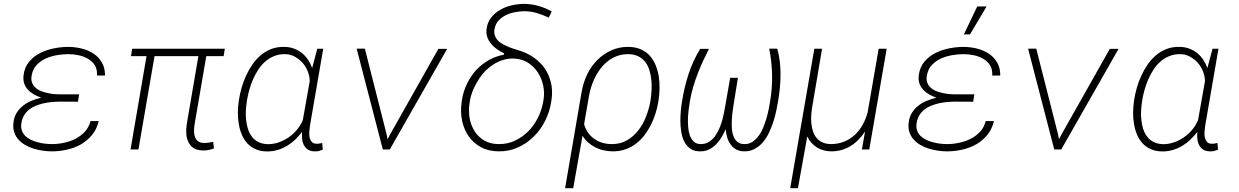

<svg xmlns="http://www.w3.org/2000/svg" viewBox="-20 -784 6496 1007"><path d="M50.8 -142.6Q46.9 -113.8 54.2 -91.6Q61.5 -69.3 76.2 -52.7Q91.3 -35.6 112.1 -23.7Q132.8 -11.7 156.2 -4.4Q180.2 2.9 204.8 6.3Q229.5 9.8 252.4 9.8Q292.5 9.8 332 0.7Q371.6 -8.3 405.3 -27.3Q439 -46.9 463.4 -76.9Q487.8 -106.9 497.6 -148.9H454.6Q446.3 -116.2 425 -93.3Q403.8 -70.3 376 -56.2Q348.1 -42 315.9 -35.2Q283.7 -28.3 252.9 -28.3Q235.8 -28.3 216.1 -30.5Q196.3 -32.7 177.2 -38.1Q158.2 -43 141.1 -51.3Q124 -59.6 111.8 -71.8Q99.6 -84.5 94 -101.6Q88.4 -118.7 92.8 -141.6Q96.7 -164.1 107.4 -180.9Q118.2 -197.8 133.8 -210Q148.4 -221.7 166.7 -229Q185.1 -236.3 204.6 -241.2Q227.1 -246.6 251 -248.8Q274.9 -251 296.9 -251L388.7 -250.5L395 -289.1H297.4Q279.8 -289.1 259.5 -291Q239.3 -293 220.2 -298.3Q203.1 -302.2 188 -309.3Q172.9 -316.4 162.6 -327.6Q151.9 -338.4 147 -353.8Q142.1 -369.1 146.5 -390.1Q152.3 -422.4 172.6 -443.6Q192.9 -464.8 220.7 -477.5Q248.5 -489.7 280 -494.9Q311.5 -500 339.4 -500Q365.7 -500 393.1 -494.1Q420.4 -488.3 442.4 -475.1Q464.8 -461.9 477.8 -440.7Q490.7 -419.4 488.8 -387.7H530.8Q531.2 -427.2 514.6 -455.8Q498 -484.4 471.2 -502.4Q443.8 -520.5 409.4 -529.1Q375 -537.6 339.8 -538.1Q303.7 -538.1 264.9 -530.8Q226.1 -523.4 192.4 -506.8Q157.7 -489.7 133.1 -460.7Q108.4 -431.6 103.5 -388.7Q100.6 -365.2 106.9 -346.4Q113.3 -327.6 126.5 -313.5Q139.6 -299.3 158 -288.8Q176.3 -278.3 196.3 -272Q170.9 -265.6 146 -255.6Q121.1 -245.6 101.6 -230Q81.5 -214.4 67.9 -192.9Q54.2 -171.4 50.8 -142.6Z M1152.8 -489.7 1159.2 -528.3H672.9L667 -489.7H748.5L664.6 0H706.1L790.5 -489.7H1020.5L959.5 -133.3Q955.6 -107.9 957 -83.5Q958.5 -59.1 967.8 -39.6Q976.6 -20 994.6 -7.8Q1012.7 4.4 1043 4.9Q1058.6 5.9 1073 2.9Q1087.4 0 1102.1 -5.4L1098.1 -40Q1085.9 -38.1 1073.5 -35.9Q1061 -33.7 1048.8 -34.2Q1027.8 -35.2 1017.1 -44.4Q1006.3 -53.7 1002 -67.9Q997.1 -81.5 997.6 -98.6Q998 -115.7 1000.5 -131.8L1062 -489.7Z M1675.3 -528.3H1644L1617.2 -427.2Q1609.4 -449.7 1596.4 -469.2Q1583.5 -488.8 1566.4 -503.4Q1546.9 -520 1522.2 -529.1Q1497.6 -538.1 1469.2 -538.1Q1432.6 -538.6 1402.6 -526.9Q1372.6 -515.1 1348.1 -494.6Q1323.7 -474.1 1304.4 -446.5Q1285.2 -418.9 1271.5 -388.7Q1256.8 -357.9 1247.6 -325.2Q1238.3 -292.5 1233.4 -261.7L1231.9 -251.5Q1228 -223.6 1227.5 -193.4Q1227.1 -163.1 1232.4 -134.3Q1236.8 -105.5 1247.6 -79.3Q1258.3 -53.2 1276.4 -33.2Q1293.9 -13.7 1319.6 -2Q1345.2 9.8 1380.4 10.3Q1410.2 10.3 1437.3 2.2Q1464.4 -5.9 1488.3 -21Q1510.3 -34.2 1529.3 -52.7Q1548.3 -71.3 1564 -91.8Q1563 -74.7 1564.5 -56.9Q1565.9 -39.1 1573.2 -24.4Q1580.6 -8.8 1595.2 0.7Q1609.9 10.3 1633.3 9.8Q1644 10.3 1653.6 7.6Q1663.1 4.9 1672.9 1L1669.9 -34.2Q1662.6 -32.7 1655 -31.2Q1647.5 -29.8 1639.6 -30.3Q1626.5 -30.3 1618.9 -36.4Q1611.3 -42.5 1607.9 -51.8Q1604 -59.1 1602.8 -68.6Q1601.6 -78.1 1602.1 -88.4Q1602.5 -98.6 1603.8 -108.9Q1605 -119.1 1606 -127ZM1274.4 -251 1275.9 -261.2Q1280.3 -286.6 1288.1 -314.5Q1295.9 -342.3 1307.6 -369.1Q1319.3 -395.5 1335 -419.4Q1350.6 -443.4 1371.6 -461.4Q1392.1 -479.5 1417.5 -489.7Q1442.9 -500 1473.6 -500Q1501.5 -500 1525.1 -487.3Q1548.8 -474.6 1566.9 -454.6Q1584 -435.1 1594 -409.9Q1604 -384.8 1604.5 -358.4L1568.4 -154.8Q1558.1 -128.9 1539.1 -105.5Q1520 -82 1495.6 -64.9Q1471.2 -47.9 1442.9 -37.8Q1414.6 -27.8 1386.2 -27.8Q1356.9 -28.3 1335.9 -38.8Q1314.9 -49.3 1301.8 -66.4Q1288.1 -84 1280.8 -106.7Q1273.4 -129.4 1271 -153.8Q1268.1 -178.2 1269.5 -203.4Q1271 -228.5 1274.4 -251Z M1987.8 0H2024.4L2325.2 -527.8H2279.3L2026.9 -80.6L2012.7 -53.7L2007.3 -81.1L1893.6 -528.8H1850.6Z M2532.2 -633.3Q2528.8 -609.4 2535.6 -589.8Q2542.5 -570.3 2556.2 -554.2Q2568.8 -538.1 2586.9 -525.6Q2605 -513.2 2624.5 -503.9L2622.1 -497.1Q2578.1 -488.8 2541.3 -467.3Q2504.4 -445.8 2476.1 -415Q2448.2 -383.8 2429.4 -345Q2410.6 -306.2 2403.3 -263.2L2400.9 -245.1Q2394 -195.8 2403.8 -149.9Q2413.6 -104 2438.5 -68.8Q2462.9 -33.2 2502.4 -12Q2542 9.3 2595.7 9.8Q2649.9 10.3 2696.3 -10.7Q2742.7 -31.7 2778.8 -66.9Q2814.5 -102.1 2838.1 -148.4Q2861.8 -194.8 2870.1 -245.6L2873 -263.7Q2879.4 -310.1 2869.4 -351.3Q2859.4 -392.6 2836.4 -426.3Q2813 -459 2777.8 -483.4Q2742.7 -507.8 2698.7 -520.5Q2684.1 -524.9 2667 -530.5Q2649.9 -536.1 2634.3 -543.9Q2619.6 -550.3 2606.9 -558.6Q2594.2 -566.9 2585.9 -578.1Q2577.6 -588.9 2574 -602.8Q2570.3 -616.7 2574.2 -633.8Q2579.1 -659.2 2595.2 -676.5Q2611.3 -693.8 2632.8 -704.1Q2653.8 -714.8 2678.5 -719.7Q2703.1 -724.6 2726.1 -725.1Q2761.2 -725.6 2793.9 -716.1Q2826.7 -706.5 2858.4 -691.4L2873.5 -724.1Q2856 -733.9 2837.4 -741.5Q2818.8 -749 2800.3 -753.9Q2782.7 -758.8 2763.9 -761.2Q2745.1 -763.7 2726.1 -763.7Q2695.8 -763.2 2663.3 -755.9Q2630.9 -748.5 2603.5 -732.4Q2575.7 -716.8 2556.2 -692.1Q2536.6 -667.5 2532.2 -633.3ZM2442.9 -244.6 2445.8 -262.2Q2451.7 -291 2464.4 -319.1Q2477.1 -347.2 2494.1 -373Q2510.3 -397.5 2528.8 -415.3Q2547.4 -433.1 2569.8 -447.3Q2595.7 -463.4 2625 -471.4Q2654.3 -479.5 2685.5 -476.1Q2724.1 -472.7 2753.7 -452.1Q2783.2 -431.6 2802.2 -401.9Q2821.3 -371.6 2828.9 -335.2Q2836.4 -298.8 2831.1 -263.7L2828.1 -245.6Q2820.3 -203.6 2800 -164.1Q2779.8 -124.5 2750 -94.7Q2719.7 -64.5 2680.7 -46.1Q2641.6 -27.8 2596.2 -28.3Q2551.8 -28.3 2519.8 -47.1Q2487.8 -65.9 2468.8 -96.7Q2449.2 -127.4 2442.9 -166Q2436.5 -204.6 2442.9 -244.6Z M3433.1 -252.4 3434.6 -263.2Q3439 -293 3439.2 -324.7Q3439.5 -356.4 3434.6 -386.7Q3429.2 -417 3417.7 -444.3Q3406.2 -471.7 3387.2 -492.7Q3368.2 -513.2 3340.6 -525.4Q3313 -537.6 3275.9 -538.1Q3227.5 -538.6 3186 -519.8Q3144.5 -501 3112.8 -469.2Q3080.6 -437.5 3059.8 -394.3Q3039.1 -351.1 3029.8 -297.9L2943.8 203.1H2986.3L3035.2 -72.3Q3046.9 -52.7 3063.2 -38.1Q3079.6 -23.4 3098.6 -13.2Q3120.6 -1.5 3145.3 4.2Q3169.9 9.8 3194.8 9.8Q3230.5 9.8 3260.7 -1Q3291 -11.7 3315.9 -30.8Q3340.3 -49.3 3359.6 -74.5Q3378.9 -99.6 3393.6 -128.4Q3408.2 -157.7 3418.2 -189.5Q3428.2 -221.2 3433.1 -252.4ZM3392.6 -262.7 3391.1 -252.4Q3383.8 -212.4 3367.9 -171.4Q3352.1 -130.4 3326.2 -98.1Q3301.3 -66.9 3267.3 -47.6Q3233.4 -28.3 3189.5 -28.3Q3163.1 -28.3 3140.1 -34.9Q3117.2 -41.5 3098.6 -54.7Q3079.1 -67.4 3064.9 -87.2Q3050.8 -106.9 3043.5 -132.8L3069.8 -284.2Q3077.6 -327.1 3095.7 -366.9Q3113.8 -406.7 3138.7 -435.5Q3164.1 -464.8 3198 -482.4Q3231.9 -500 3274.9 -500Q3306.2 -499.5 3327.9 -488.5Q3349.6 -477.5 3364.3 -459Q3378.4 -440.4 3386 -416Q3393.6 -391.6 3396 -365.2Q3398.9 -338.9 3397.5 -312.5Q3396 -286.1 3392.6 -262.7Z M3698.2 -527.8H3652.3Q3613.8 -464.8 3591.1 -394.8Q3568.4 -324.7 3557.1 -252Q3553.7 -232.4 3551 -205.1Q3548.3 -177.7 3548.3 -148.9Q3548.8 -120.1 3553.2 -91.8Q3557.6 -63.5 3569.3 -40.5Q3581.1 -18.1 3600.8 -4.2Q3620.6 9.8 3651.4 9.8Q3677.2 10.3 3698 0.2Q3718.8 -9.8 3735.4 -26.4Q3751.5 -43 3763.9 -63.7Q3776.4 -84.5 3786.1 -106Q3788.1 -83.5 3794.2 -62.7Q3800.3 -42 3812 -26.4Q3823.2 -9.8 3841.3 0Q3859.4 9.8 3884.3 9.8Q3914.6 9.8 3938.5 -3.2Q3962.4 -16.1 3981 -37.6Q3999.5 -59.1 4012.7 -86.7Q4025.9 -114.3 4035.6 -143.6Q4044.9 -172.9 4051 -201.4Q4057.1 -230 4061 -253.4Q4066.9 -288.1 4070.3 -323.5Q4073.7 -358.9 4073.7 -394.5Q4073.7 -427.7 4069.8 -461.7Q4065.9 -495.6 4056.6 -528.8H4014.2Q4028.3 -460 4029.5 -390.6Q4030.8 -321.3 4019 -252Q4016.1 -234.9 4011.7 -211.7Q4007.3 -188.5 4000 -163.6Q3992.7 -138.7 3982.7 -114.3Q3972.7 -89.8 3958.5 -71.3Q3944.3 -51.8 3926 -39.8Q3907.7 -27.8 3884.3 -28.3Q3861.3 -28.3 3847.7 -39.8Q3834 -51.3 3827.1 -69.8Q3819.8 -88.4 3818.4 -111.6Q3816.9 -134.8 3818.4 -157.7Q3819.3 -180.2 3822.5 -200.9Q3825.7 -221.7 3827.6 -234.9L3850.1 -376H3809.6L3784.2 -230.5Q3781.2 -213.9 3777.1 -192.4Q3772.9 -170.9 3766.6 -147.9Q3759.8 -125.5 3749.8 -103.8Q3739.7 -82 3726.6 -64.9Q3712.4 -47.9 3694.6 -37.8Q3676.8 -27.8 3654.3 -28.3Q3631.8 -28.8 3618.4 -41.7Q3605 -54.7 3597.7 -74.7Q3590.8 -95.2 3589.1 -119.9Q3587.4 -144.5 3588.4 -169.4Q3589.8 -193.8 3592.8 -215.6Q3595.7 -237.3 3598.1 -251Q3604.5 -291 3616 -329.3Q3627.4 -367.7 3642.1 -404.8Q3654.3 -436 3668.7 -466.8Q3683.1 -497.6 3698.2 -527.8Z M4291.5 -528.3H4251L4124.5 203.1H4165L4213.9 -68.4Q4231.9 -30.8 4265.1 -10.5Q4298.3 9.8 4340.8 9.8Q4369.1 9.8 4394.5 2.4Q4419.9 -4.9 4441.9 -18.6Q4463.9 -32.2 4482.9 -51.8Q4502 -71.3 4517.1 -94.7L4500.5 0H4539.1L4630.4 -528.3H4588.4L4530.3 -193.4Q4521 -159.2 4504.4 -129.4Q4487.8 -99.6 4463.9 -77.1Q4439.5 -54.2 4407.7 -41.3Q4376 -28.3 4337.9 -28.3Q4311.5 -28.8 4293.2 -37.4Q4274.9 -45.9 4263.2 -60.1Q4251 -74.2 4244.6 -93Q4238.3 -111.8 4235.8 -132.8Q4233.4 -153.8 4234.6 -175.3Q4235.8 -196.8 4238.8 -216.8Z M4746.1 -142.6Q4742.2 -113.8 4749.5 -91.6Q4756.8 -69.3 4771.5 -52.7Q4786.6 -35.6 4807.4 -23.7Q4828.1 -11.7 4851.6 -4.4Q4875.5 2.9 4900.1 6.3Q4924.8 9.8 4947.8 9.8Q4987.8 9.8 5027.3 0.7Q5066.9 -8.3 5100.6 -27.3Q5134.3 -46.9 5158.7 -76.9Q5183.1 -106.9 5192.9 -148.9H5149.9Q5141.6 -116.2 5120.4 -93.3Q5099.1 -70.3 5071.3 -56.2Q5043.5 -42 5011.2 -35.2Q4979 -28.3 4948.2 -28.3Q4931.2 -28.3 4911.4 -30.5Q4891.6 -32.7 4872.6 -38.1Q4853.5 -43 4836.4 -51.3Q4819.3 -59.6 4807.1 -71.8Q4794.9 -84.5 4789.3 -101.6Q4783.7 -118.7 4788.1 -141.6Q4792 -164.1 4802.7 -180.9Q4813.5 -197.8 4829.1 -210Q4843.8 -221.7 4862.1 -229Q4880.4 -236.3 4899.9 -241.2Q4922.4 -246.6 4946.3 -248.8Q4970.2 -251 4992.2 -251L5084 -250.5L5090.3 -289.1H4992.7Q4975.1 -289.1 4954.8 -291Q4934.6 -293 4915.5 -298.3Q4898.4 -302.2 4883.3 -309.3Q4868.2 -316.4 4857.9 -327.6Q4847.2 -338.4 4842.3 -353.8Q4837.4 -369.1 4841.8 -390.1Q4847.7 -422.4 4867.9 -443.6Q4888.2 -464.8 4916 -477.5Q4943.8 -489.7 4975.3 -494.9Q5006.8 -500 5034.7 -500Q5061 -500 5088.4 -494.1Q5115.7 -488.3 5137.7 -475.1Q5160.2 -461.9 5173.1 -440.7Q5186 -419.4 5184.1 -387.7H5226.1Q5226.6 -427.2 5210 -455.8Q5193.4 -484.4 5166.5 -502.4Q5139.2 -520.5 5104.7 -529.1Q5070.3 -537.6 5035.2 -538.1Q4999 -538.1 4960.2 -530.8Q4921.4 -523.4 4887.7 -506.8Q4853 -489.7 4828.4 -460.7Q4803.7 -431.6 4798.8 -388.7Q4795.9 -365.2 4802.2 -346.4Q4808.6 -327.6 4821.8 -313.5Q4835 -299.3 4853.3 -288.8Q4871.6 -278.3 4891.6 -272Q4866.2 -265.6 4841.3 -255.6Q4816.4 -245.6 4796.9 -230Q4776.9 -214.4 4763.2 -192.9Q4749.5 -171.4 4746.1 -142.6ZM5105.5 -750 5035.2 -603.5H5067.4L5154.3 -750Z M5509.3 0H5545.9L5846.7 -527.8H5800.8L5548.3 -80.6L5534.2 -53.7L5528.8 -81.1L5415 -528.8H5372.1Z M6370.6 -528.3H6339.4L6312.5 -427.2Q6304.7 -449.7 6291.7 -469.2Q6278.8 -488.8 6261.7 -503.4Q6242.2 -520 6217.5 -529.1Q6192.9 -538.1 6164.6 -538.1Q6127.9 -538.6 6097.9 -526.9Q6067.9 -515.1 6043.5 -494.6Q6019 -474.1 5999.8 -446.5Q5980.5 -418.9 5966.8 -388.7Q5952.1 -357.9 5942.9 -325.2Q5933.6 -292.5 5928.7 -261.7L5927.2 -251.5Q5923.3 -223.6 5922.9 -193.4Q5922.4 -163.1 5927.7 -134.3Q5932.1 -105.5 5942.9 -79.3Q5953.6 -53.2 5971.7 -33.2Q5989.3 -13.7 6014.9 -2Q6040.5 9.8 6075.7 10.3Q6105.5 10.3 6132.6 2.2Q6159.7 -5.9 6183.6 -21Q6205.6 -34.2 6224.6 -52.7Q6243.7 -71.3 6259.3 -91.8Q6258.3 -74.7 6259.8 -56.9Q6261.2 -39.1 6268.6 -24.4Q6275.9 -8.8 6290.5 0.7Q6305.2 10.3 6328.6 9.8Q6339.4 10.3 6348.9 7.6Q6358.4 4.9 6368.2 1L6365.2 -34.2Q6357.9 -32.7 6350.3 -31.2Q6342.8 -29.8 6335 -30.3Q6321.8 -30.3 6314.2 -36.4Q6306.6 -42.5 6303.2 -51.8Q6299.3 -59.1 6298.1 -68.6Q6296.9 -78.1 6297.4 -88.4Q6297.9 -98.6 6299.1 -108.9Q6300.3 -119.1 6301.3 -127ZM5969.7 -251 5971.2 -261.2Q5975.6 -286.6 5983.4 -314.5Q5991.2 -342.3 6002.9 -369.1Q6014.6 -395.5 6030.3 -419.4Q6045.9 -443.4 6066.9 -461.4Q6087.4 -479.5 6112.8 -489.7Q6138.2 -500 6168.9 -500Q6196.8 -500 6220.5 -487.3Q6244.1 -474.6 6262.2 -454.6Q6279.3 -435.1 6289.3 -409.9Q6299.3 -384.8 6299.8 -358.4L6263.7 -154.8Q6253.4 -128.9 6234.4 -105.5Q6215.3 -82 6190.9 -64.9Q6166.5 -47.9 6138.2 -37.8Q6109.9 -27.8 6081.5 -27.8Q6052.2 -28.3 6031.2 -38.8Q6010.3 -49.3 5997.1 -66.4Q5983.4 -84 5976.1 -106.7Q5968.8 -129.4 5966.3 -153.8Q5963.4 -178.2 5964.8 -203.4Q5966.3 -228.5 5969.7 -251Z"/></svg>

Font: Roboto Mono ExtraLight
Style: Italic
Weight: 250
Italic angle: -10°
Monospace: yes
Designer: Google
Version: Version 3.000